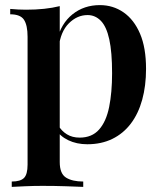

<svg xmlns="http://www.w3.org/2000/svg" viewBox="-20 -551 633 752"><path d="M214 -527V84Q214 129 238.5 144.5Q263 160 306 160V181Q282 180 238.5 178.5Q195 177 146 177Q112 177 78 178.5Q44 180 26 181V160Q60 160 74 146Q88 132 88 94V-407Q88 -452 74 -473.5Q60 -495 20 -495V-516Q52 -513 82 -513Q120 -513 153 -516.5Q186 -520 214 -527ZM371 -531Q423 -531 464 -502.5Q505 -474 528.5 -419Q552 -364 552 -281Q552 -215 537 -160.5Q522 -106 492.5 -67Q463 -28 420 -7Q377 14 322 14Q280 14 247 -2Q214 -18 199 -45L209 -59Q221 -38 242 -25Q263 -12 292 -12Q340 -12 368 -43.5Q396 -75 407.5 -132Q419 -189 419 -264Q419 -347 408 -397Q397 -447 375 -469.5Q353 -492 323 -492Q282 -492 249.5 -459.5Q217 -427 210 -365L203 -393Q219 -459 264 -495Q309 -531 371 -531Z"/></svg>

Font: Playfair Display SemiBold
Style: Regular
Weight: 600
Designer: Claus Eggers Sørensen
Foundry: Claus Eggers Sørensen
Version: Version 1.203